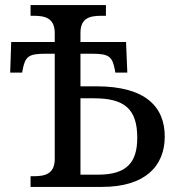

<svg xmlns="http://www.w3.org/2000/svg" viewBox="-20 -734 706 754"><path d="M100 0H381C549 0 627 -81 627 -198C627 -314 552 -395 359 -395H296V-523H341C407 -523 421 -513 431 -460L433 -449H480L475 -569H296V-605C296 -664 334 -672 378 -672H396V-714H100V-672H113C157 -672 195 -663 195 -604V-569H24L20 -449H67L69 -460C79 -513 93 -523 159 -523H195V-110C195 -51 157 -42 113 -42H100ZM296 -48V-348H349C470 -348 519 -305 519 -193C519 -95 477 -48 364 -48Z"/></svg>

Font: Noto Serif Thai
Style: Regular
Weight: 400
Designer: Monotype Design Team
Foundry: Monotype Imaging Inc.
Version: Version 1.901